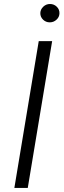

<svg xmlns="http://www.w3.org/2000/svg" viewBox="-20 -931 315 951"><path d="M238.3 -727.3 117.5 0H51.1L171.9 -727.3ZM226.6 -820.3Q207 -820.3 193.2 -833.8Q179.3 -847.3 179.7 -866.5Q180.4 -884.6 194.4 -897.9Q208.5 -911.2 227.6 -911.2Q247.5 -911.2 261.4 -897.5Q275.2 -883.9 274.5 -864.7Q274.1 -846.6 259.9 -833.5Q245.7 -820.3 226.6 -820.3Z"/></svg>

Font: Inter UI Light
Style: Italic
Weight: 300
Italic angle: 9.39999°
Designer: Rasmus Andersson
Foundry: rsms
Version: 3.2;8d6f07862